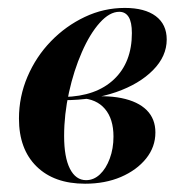

<svg xmlns="http://www.w3.org/2000/svg" viewBox="-20 -448 475 480"><path d="M192.7 11.3Q115.3 11.3 71.4 -31.9Q27.4 -75 27.4 -151.6Q27.4 -206.5 48.8 -256.5Q70.2 -306.5 107.3 -344.8Q144.4 -383.1 191.9 -405.6Q239.5 -428.2 291.9 -428.2Q341.9 -428.2 369.4 -407.7Q396.8 -387.1 396.8 -349.2Q396.8 -307.3 362.5 -272.6Q328.2 -237.9 270.2 -217.7Q212.1 -197.6 140.3 -197.6V-205.6Q220.2 -207.3 264.9 -249.6Q309.7 -291.9 309.7 -365.3Q309.7 -392.7 301.6 -405.6Q293.5 -418.5 278.2 -418.5Q254 -418.5 229.4 -391.1Q204.8 -363.7 184.7 -317.7Q164.5 -271.8 152.4 -216.9Q140.3 -162.1 140.3 -108.1Q140.3 -54.8 154.8 -26.2Q169.4 2.4 195.2 2.4Q214.5 2.4 229.8 -12.1Q245.2 -26.6 254.4 -51.6Q263.7 -76.6 263.7 -106.5Q263.7 -150.8 242.3 -175.8Q221 -200.8 182.3 -202.4L183.1 -204Q241.9 -211.3 283.5 -202.8Q325 -194.4 346.8 -172.6Q368.5 -150.8 368.5 -116.9Q368.5 -80.6 345.2 -51.6Q321.8 -22.6 282.3 -5.6Q242.7 11.3 192.7 11.3Z"/></svg>

Font: Playfair 144pt
Style: Bold Italic
Weight: 700
Italic angle: -15.6°
Designer: Claus Eggers Sørensen
Foundry: Claus Eggers Sørensen
Version: Version 2.203